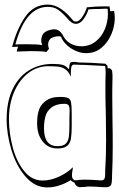

<svg xmlns="http://www.w3.org/2000/svg" viewBox="-20 -786 521 838"><path d="M116 -563 53 -561Q54 -569 59 -582L33 -581Q53 -659 90 -712.5Q127 -766 189 -766Q219 -766 247 -746.5Q275 -727 296 -700V-701Q300 -692 312 -692Q326 -692 340 -713.5Q354 -735 359 -754Q397 -758 424 -758Q451 -758 458 -758L460 -745L461 -737L478 -738L480 -725V-726Q481 -719 481 -708Q481 -672 466 -636.5Q451 -601 423 -577.5Q395 -554 357 -554Q322 -554 290 -575Q258 -596 246 -626L238 -628Q226 -628 213.5 -624Q201 -620 195 -611L196 -612L193 -606V-607Q190 -598 190 -592Q190 -582 194 -573L182 -559Q165 -563 116 -563ZM160 -610Q160 -621 164 -630L167 -636Q174 -647 189 -652.5Q204 -658 218 -658Q238 -658 253 -635Q264 -610 286 -597Q308 -584 335 -584Q371 -584 397.5 -605Q424 -626 437.5 -658.5Q451 -691 451 -726Q451 -738 450 -745L448 -748Q430 -748 420 -747Q384 -747 366 -745Q360 -724 345 -703Q330 -682 312 -682Q300 -682 291 -689Q282 -696 269 -711Q249 -733 232 -744.5Q215 -756 188 -756Q92 -756 47 -592Q64 -593 96 -593Q147 -593 164 -589V-590Q160 -599 160 -610ZM471 -454V-444Q470 -417 470 -366L471 -254Q472 -216 472 -141Q472 -82 469 -20V-13Q469 8 466 18Q463 28 448 31H434Q420 31 398 29L369 28Q362 28 348 30L326 31Q310 27 305 11Q292 6 289 0Q237 32 186 32Q133 32 92.5 -14Q52 -60 30.5 -129.5Q9 -199 9 -266Q9 -342 35 -396.5Q61 -451 106.5 -479Q152 -507 209 -507Q237 -507 252.5 -503Q268 -499 281 -483Q282 -488 283 -499Q284 -510 288 -513Q292 -516 301 -516Q310 -516 317.5 -514.5Q325 -513 332 -513H341Q367 -513 440 -508L449 -499L450 -488H460L469 -479Q471 -463 471 -454ZM330 -503 303 -504Q293 -504 291 -491.5Q289 -479 289 -456V-451Q280 -473 266 -483Q252 -493 235 -495Q218 -497 187 -497Q140 -496 101.5 -465.5Q63 -435 41 -383Q19 -331 19 -266Q19 -207 35 -145Q51 -83 84.5 -40.5Q118 2 166 2Q200 2 236.5 -14.5Q273 -31 298 -56Q298 -50 296 -39.5Q294 -29 294 -21Q294 -4 306 1Q314 1 328 -1L349 -2L382 -1Q404 1 414 1H426Q434 -1 436.5 -7.5Q439 -14 439 -26V-40Q443 -99 443 -171L442 -281Q440 -355 440 -393Q440 -440 441 -464V-474Q441 -482 439 -498Q411 -500 341 -503ZM293 -291V-236Q293 -200 289.5 -180Q286 -160 272.5 -149Q259 -138 231 -138Q190 -138 166 -169Q142 -200 142 -246Q142 -279 148 -299Q154 -326 178 -344.5Q202 -363 241 -363Q266 -363 276.5 -358.5Q287 -354 290 -339.5Q293 -325 293 -291ZM172 -226Q172 -148 231 -148Q256 -148 267 -159Q278 -170 280.5 -189Q283 -208 283 -247V-273L284 -303Q284 -319 279.5 -326Q275 -333 261 -333Q226 -333 205 -317Q184 -301 178 -277V-276Q172 -256 172 -226Z"/></svg>

Font: Londrina Shadow
Style: Regular
Weight: 400
Designer: Marcelo Magalhaes
Foundry: Marcelo Magalhães
Version: Version 1.002